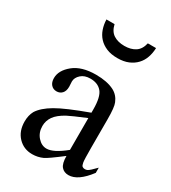

<svg xmlns="http://www.w3.org/2000/svg" viewBox="-184 -837 835 939"><g transform="rotate(30 233.5 -367.0)"><path d="M299.8 -67.4Q227.1 -11.7 208.5 -3.4Q180.7 9.3 149.4 9.3Q101.6 9.3 69.8 -23.9Q38.1 -57.1 38.1 -111.3Q38.1 -146 52.2 -171.9Q73.7 -206.1 125.7 -236.6Q177.7 -267.1 299.8 -311.5V-330.1Q299.8 -400.9 277.3 -427.2Q254.9 -453.6 212.9 -453.6Q179.7 -453.6 160.6 -436Q140.6 -418 140.6 -396L142.1 -366.7Q142.1 -342.3 129.9 -329.3Q117.7 -316.4 99.1 -316.4Q80.1 -316.4 68.1 -329.8Q56.2 -343.3 56.2 -366.7Q56.2 -410.2 101.1 -447Q146 -483.9 227.1 -483.9Q290 -483.9 330.1 -463.4Q360.8 -447.3 374.5 -413.6Q384.3 -391.6 384.3 -323.2V-162.6Q384.3 -95.7 387 -80.3Q389.6 -64.9 395.3 -60.5Q400.9 -56.2 409.7 -56.2Q416.5 -56.2 423.3 -59.1Q435.1 -64.9 465.3 -96.7V-67.4Q407.7 9.3 354.5 9.3Q329.1 9.3 314.5 -7.8Q299.8 -24.9 299.8 -67.4ZM299.8 -101.6V-281.2Q222.2 -249 199.2 -236.8Q159.2 -214.8 141.8 -190.2Q124.5 -165.5 124.5 -135.7Q124.5 -99.1 146.5 -74.2Q168.5 -49.3 196.8 -49.3Q235.8 -49.3 299.8 -101.6ZM275.4 -606Q239.7 -606 213.6 -616.9Q187.5 -627.9 170.4 -646.5Q153.3 -665 144.8 -689.9Q136.2 -714.8 135.3 -743.2H181.2Q189.5 -706.5 213.9 -690.7Q238.3 -674.8 275.4 -674.8Q312 -674.8 336.4 -690.7Q360.8 -706.5 369.1 -743.2H415.5Q414.6 -714.8 406 -689.9Q397.5 -665 380.1 -646.5Q362.8 -627.9 336.9 -616.9Q311 -606 275.4 -606Z"/></g></svg>

Font: KhunPaOh
Style: Regular
Weight: 400
Designer: Khon Soe Zaw Thu
Version: Version 1.00 July 11, 2016, initial release